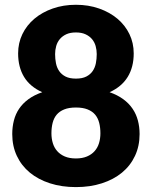

<svg xmlns="http://www.w3.org/2000/svg" viewBox="-20 -756 620 784"><path d="M290 8Q232 8 184 -7.5Q136 -23 101.8 -51.2Q67.5 -79.5 48.8 -119.5Q30 -159.5 30 -208.5Q30 -238 36.8 -264.2Q43.5 -290.5 58.2 -312.2Q73 -334 96.2 -351Q119.5 -368 152.5 -379.5Q102.5 -402 78.2 -442Q54 -482 54 -538Q54 -580.5 71.5 -616.8Q89 -653 120.5 -679.5Q152 -706 195.2 -721.2Q238.5 -736.5 290 -736.5Q341.5 -736.5 384.8 -721.2Q428 -706 459.5 -679.5Q491 -653 508.5 -616.8Q526 -580.5 526 -538Q526 -482 501.5 -442Q477 -402 427.5 -379.5Q460 -368 483.2 -351Q506.5 -334 521.2 -312.2Q536 -290.5 543 -264.2Q550 -238 550 -208.5Q550 -159.5 531.2 -119.5Q512.5 -79.5 478.2 -51.2Q444 -23 396 -7.5Q348 8 290 8ZM290 -109Q316 -109 335 -117Q354 -125 366.2 -138.8Q378.5 -152.5 384.2 -171.2Q390 -190 390 -211.5Q390 -235 385 -254.5Q380 -274 368.5 -287.8Q357 -301.5 337.8 -309.2Q318.5 -317 290 -317Q261.5 -317 242.2 -309.2Q223 -301.5 211.5 -287.8Q200 -274 195 -254.5Q190 -235 190 -211.5Q190 -190 195.8 -171.2Q201.5 -152.5 213.8 -138.8Q226 -125 244.8 -117Q263.5 -109 290 -109ZM290 -435Q316 -435 332.5 -443.5Q349 -452 358.5 -466Q368 -480 371.5 -498Q375 -516 375 -535Q375 -552 370.5 -568Q366 -584 355.8 -596.2Q345.5 -608.5 329.2 -616Q313 -623.5 290 -623.5Q266.5 -623.5 250.5 -616Q234.5 -608.5 224.2 -596.2Q214 -584 209.5 -568Q205 -552 205 -535Q205 -516 208.5 -498Q212 -480 221.5 -466Q231 -452 247.5 -443.5Q264 -435 290 -435Z"/></svg>

Font: Lato Black
Style: Regular
Weight: 900
Designer: Lukasz Dziedzic
Foundry: tyPoland Lukasz Dziedzic
Version: Version 2.007; 2014-02-27